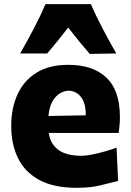

<svg xmlns="http://www.w3.org/2000/svg" viewBox="-20 -900 638 936"><path d="M354 15.6Q241.7 15.6 171.1 -22.9Q100.6 -61.5 67.6 -129.4Q34.7 -197.3 34.7 -285.2Q34.7 -372.6 65.4 -439.9Q96.2 -507.3 158 -545.7Q219.7 -584 313 -584Q432.1 -584 498.3 -522Q564.5 -460 564.5 -330.1Q564.5 -306.2 562.7 -288.1Q561 -270 558.6 -252H217.8Q225.1 -198.7 264.2 -169.7Q303.2 -140.6 378.4 -140.6Q397.9 -140.6 427 -146.2Q456.1 -151.9 488.3 -160.9Q520.5 -169.9 548.3 -180.2L555.7 -18.1Q520 -8.8 470.2 3.4Q420.4 15.6 354 15.6ZM397.9 -337.9Q398.9 -394.5 376.2 -425.3Q353.5 -456.1 314.9 -458Q274.9 -455.6 248 -423.6Q221.2 -391.6 216.3 -334.5ZM417.5 -637.2Q362.3 -700.7 312.5 -765.6Q288.1 -733.9 262.5 -702.4Q236.8 -670.9 210 -639.2H78.1Q112.3 -699.2 144.3 -759.8Q176.3 -820.3 201.7 -879.9H422.9Q448.7 -820.3 480.7 -759.8Q512.7 -699.2 546.9 -639.2Z"/></svg>

Font: Pinar-DS2-FD ExtraBold
Style: Regular
Weight: 800
Designer: Amin Abedi
Version: Version 3.000